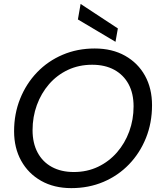

<svg xmlns="http://www.w3.org/2000/svg" viewBox="-20 -953 826 980"><path d="M344 7.2Q256 7.2 190.3 -29.8Q124.7 -66.8 88.3 -132.2Q51.9 -197.6 51.9 -283.1Q51.9 -372.3 82.9 -449.3Q113.9 -526.3 169.3 -583.9Q224.6 -641.5 299.8 -673.5Q374.9 -705.5 463.4 -705.5Q552.4 -705.5 618.3 -668.5Q684.2 -631.4 720.1 -566.6Q756 -501.7 756 -415.9Q756 -325.9 725 -248.8Q694 -171.7 638.6 -114.2Q583.3 -56.7 508.1 -24.7Q433 7.2 344 7.2ZM356.8 -75Q424.4 -75 480.4 -101.7Q536.3 -128.4 576.9 -175Q617.6 -221.7 639.7 -282.1Q661.8 -342.5 661.8 -409.9Q661.8 -476.3 636.2 -523.5Q610.6 -570.8 563.3 -596.7Q516 -622.5 450.4 -622.5Q382.5 -622.5 326.4 -596.1Q270.4 -569.6 230.2 -523.2Q190.1 -476.8 168.1 -416.5Q146.2 -356.2 146.2 -288.6Q146.2 -223 171.7 -174.8Q197.3 -126.6 244.7 -100.8Q292.1 -75 356.8 -75ZM377.6 -853.7 391.4 -932.9 581.6 -807.9 569.5 -739.6Z"/></svg>

Font: Poppins Variable
Style: Italic
Weight: 100
Italic angle: -10°
Designer: Jonny Pinhorn
Foundry: Indian Type Foundry
Version: Version 6.000